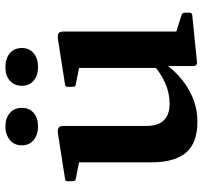

<svg xmlns="http://www.w3.org/2000/svg" viewBox="-40 -700 752 712"><g transform="rotate(-90 336.0 -344.0)"><path d="M575 -162V-38L556 -72L636 -47Q645 -44 645 -34V-17Q645 -8 635 -7L467 10Q457 12 452 8.5Q447 5 447 -4V-121L440 -133V-162ZM240 12Q163 12 126.5 -29.5Q90 -71 90 -160V-313H225V-177Q225 -91 308 -91Q384 -91 456 -155L468 -128Q446 -90 411.5 -58Q377 -26 333.5 -7Q290 12 240 12ZM440 -162V-313H575V-162ZM90 -313V-462L109 -423L29 -439Q20 -440 20 -450V-469Q20 -479 30 -479L196 -505Q211 -507 218 -503Q225 -499 225 -485V-313ZM440 -313V-462L459 -423L379 -439Q370 -440 370 -450V-469Q370 -479 380 -479L546 -505Q561 -507 568 -503Q575 -499 575 -485V-313ZM223 -579Q193 -579 173 -595Q153 -611 153 -639Q153 -667 173 -683.5Q193 -700 223 -700Q254 -700 273 -683.5Q292 -667 292 -639Q292 -611 273 -595Q254 -579 223 -579ZM443 -579Q412 -579 393 -595Q374 -611 374 -639Q374 -667 393 -683.5Q412 -700 443 -700Q475 -700 494.5 -683.5Q514 -667 514 -639Q514 -611 494.5 -595Q475 -579 443 -579Z"/></g></svg>

Font: Hahmlet SemiBold
Style: Regular
Weight: 600
Version: Version 1.002